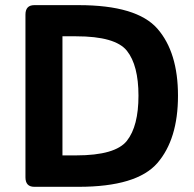

<svg xmlns="http://www.w3.org/2000/svg" viewBox="-20 -720 748 740"><path d="M112.3 0Q78.1 0 78.1 -36.6V-663.6Q78.1 -700.2 112.3 -700.2H282.7Q507.3 -700.2 586.7 -609.4Q666 -518.6 666 -351.1Q666 -183.6 586.7 -91.8Q507.3 0 282.7 0ZM220.7 -121.1H273.4Q424.8 -121.1 469.2 -177.5Q513.7 -233.9 513.7 -351.1Q513.7 -468.3 469.2 -524.2Q424.8 -580.1 273.4 -580.1H220.7Z"/></svg>

Font: Istok Web
Style: Bold
Weight: 700
Designer: Andrey V. Panov
Foundry: Andrey V. Panov
Version: Version 1.0.2g